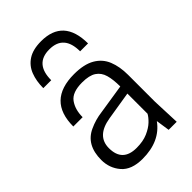

<svg xmlns="http://www.w3.org/2000/svg" viewBox="-232 -872 977 977"><g transform="rotate(-45 256.0 -383.5)"><path d="M45 0ZM198 11Q119 11 82 -32Q45 -75 45 -134Q45 -242 127 -279Q170 -299 218 -305L378 -330Q378 -380 368.5 -413.5Q359 -447 332.5 -464.5Q306 -482 255 -482Q184 -482 158 -446Q132 -410 132 -355H65Q65 -541 256 -541Q327 -541 369.5 -516.5Q412 -492 430 -447.5Q448 -403 448 -344V-150L454 0H396L385 -74Q324 11 198 11ZM216 -50Q263 -50 296 -64.5Q329 -79 349 -98Q369 -117 378 -134V-279L224 -254Q115 -236 115 -149Q115 -50 216 -50ZM417 -601H360Q360 -719 256 -719Q152 -719 152 -601H95Q95 -652 110.5 -692Q126 -732 161.5 -755Q197 -778 256 -778Q416 -778 417 -601Z"/></g></svg>

Font: Tanohe Sans
Style: Regular
Weight: 400
Designer: Village Type and Design LLC & Cristiano Sobral
Foundry: Cooper Hewitt Smithsonian Design Museum
Version: Version 1.00;September 29, 2021;FontCreator 13.0.0.2655 64-b